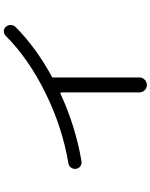

<svg xmlns="http://www.w3.org/2000/svg" viewBox="92 -862 815 1040"><g transform="rotate(-90 500.0 -342.5)"><path d="M146 -309Q131 -307 119 -315.5Q107 -324 105 -339Q103 -354 112 -366Q121 -378 135 -380Q331 -413 516.5 -504.5Q702 -596 826 -720Q837 -730 850.5 -730Q864 -730 874 -719Q884 -708 884 -693Q884 -678 874 -667Q763 -556 605 -470Q598 -467 600 -457V-451V4Q600 21 588 33Q576 45 559 45Q542 45 530.5 33Q519 21 519 4V-418Q519 -426 510 -422Q334 -341 146 -309Z"/></g></svg>

Font: Rounded Mplus 1c
Style: Regular
Weight: 400
Version: Version 1.059.20150529